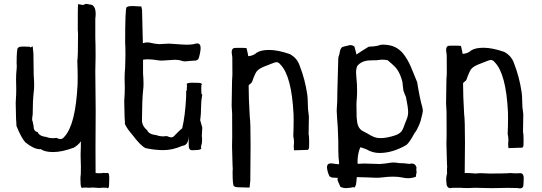

<svg xmlns="http://www.w3.org/2000/svg" viewBox="-20 -791 2881 1021"><path d="M552.2 210Q550.3 210 547.4 207.5L524.4 207L508.3 208.5L471.2 206.1Q464.4 206.1 457.5 207.5Q444.3 207.5 439.9 206.5H421.4Q418.9 208.5 417 208.5Q408.2 208.5 408.2 173.8L407.7 159.2L408.2 147.5Q409.2 134.3 409.7 134.3L410.2 94.7Q410.2 66.9 408.7 39.1V25.4Q408.7 6.8 409.7 -1.5Q410.2 -18.1 410.2 -39.6Q396 -19 372.6 -5.9Q309.1 17.6 262.7 17.6Q218.3 17.6 196.8 2L191.9 2.4Q160.2 2.4 114.7 -34.2Q93.3 -57.6 67.4 -121.6Q67.4 -136.7 65.4 -158.7L63.5 -244.1Q63.5 -251 65.9 -289.1L66.4 -316.9L65.4 -368.2Q65.4 -398.9 68.4 -424.3Q69.3 -431.6 69.3 -439Q69.3 -446.8 68.4 -454.1Q68.4 -531.7 75.7 -537.1Q83 -542.5 92.8 -543Q102.5 -543.5 108.9 -543.5Q115.2 -543.5 118.9 -543Q122.6 -542.5 127.4 -542.5Q132.3 -542.5 135.7 -543Q138.2 -543 142.1 -538.6Q145.5 -540 148.2 -542Q150.9 -543.9 153.8 -544.9Q157.7 -511.7 157.7 -506.8L159.2 -393.1Q161.6 -361.3 161.6 -338.9Q161.6 -318.8 159.7 -305.2Q153.8 -252.4 153.8 -182.1Q150.9 -165 150.9 -156.2Q150.9 -148.4 153.3 -146.5Q155.8 -131.3 158.2 -123Q158.2 -91.8 180.2 -88.9Q188.5 -66.9 226.6 -62.5Q242.7 -56.2 261.7 -56.2Q270.5 -56.2 279.8 -57.6Q295.9 -51.3 301.3 -51.3Q313 -51.3 322.8 -64.5Q382.3 -128.4 392.6 -343.8Q393.1 -360.4 393.1 -379.4Q393.1 -418.5 391.1 -467.8Q395 -484.9 395 -610.8Q395 -621.1 393.6 -633.8Q393.6 -754.9 394.5 -761.2L395 -769L422.9 -764.2Q424.3 -766.1 426.3 -766.1L428.2 -767.1Q434.1 -770.5 439.9 -770.5L454.1 -767.6Q463.9 -767.6 470.7 -763.7H473.1L473.6 -761.7Q488.8 -751 488.8 -717.3Q488.8 -706.1 486.8 -692.4V-589.4Q488.3 -564 488.3 -488.8Q486.8 -450.7 486.8 -411.6L488.8 -202.1L487.8 -1.5L488.3 128.9L503.4 130.4Q512.2 130.4 524.4 129.4Q526.4 128.4 529.3 128.4H531.7Q536.6 129.4 541.5 129.4L553.7 128.4Q561 130.4 561 155.8L560.1 187.5Q560.1 210 552.2 210Z M1002 7.8Q996.6 7.8 995.1 7.1Q993.7 6.3 992.2 6.3Q983.9 -2 983.9 -12.2L982.9 -68.4Q982.9 -18.1 949.7 -15.6Q897.9 7.3 849.1 7.3Q802.7 7.3 753.9 -3.4Q727.1 -16.1 682.6 -75.7Q658.2 -103 644.5 -130.4Q644.5 -146 642.6 -167.5L640.6 -252.4Q640.6 -258.8 643.1 -296.9L643.6 -324.7L642.6 -375Q642.6 -405.3 645.5 -431.2L647 -496.6Q647 -555.7 645.5 -562.5Q645.5 -747.6 653.3 -752.7Q661.1 -757.8 671.4 -758.3Q681.6 -758.8 688 -758.8Q694.8 -758.8 698.7 -758.3Q711.4 -756.8 724.1 -756.8Q728 -756.8 728.8 -757.1Q729.5 -757.3 730 -757.3Q732.4 -757.3 735.4 -737.3L739.7 -561.5Q752.9 -565.4 764.6 -565.4Q773.9 -565.4 782.2 -563Q801.3 -558.1 826.2 -556.2L877.9 -559.1Q959.5 -553.2 973.1 -553.2Q1000.5 -553.2 1017.1 -558.1Q1023.4 -560.1 1028.8 -560.1Q1046.9 -560.1 1046.9 -535.2Q1046.9 -524.9 1043.2 -506.6Q1039.6 -488.3 1035.2 -477.5Q1028.3 -470.7 1022.5 -469.2Q985.8 -467.3 973.1 -465.3L962.4 -464.8Q956.1 -464.8 950.7 -466.3Q932.1 -473.1 908.2 -473.1L842.3 -468.8Q827.1 -468.8 814.5 -471.2Q788.1 -475.6 766.1 -475.6Q752.4 -475.6 740.7 -473.6V-399.9Q743.2 -368.7 743.2 -346.2Q743.2 -326.2 741.2 -312.5Q735.4 -260.7 734.9 -151.9Q734.9 -121.6 762.7 -98.1Q771.5 -76.7 811.5 -72.3Q828.1 -65.9 848.1 -65.9Q857.4 -65.9 867.2 -67.4Q883.8 -60.5 889.6 -60.5Q901.9 -60.5 912.1 -74.2Q945.3 -107.9 948.7 -107.9Q964.8 -174.8 969.7 -274.4Q970.2 -290.5 970.2 -309.6L974.1 -310.5Q974.1 -313.5 973.6 -315.2Q973.1 -316.9 973.1 -322.8Q974.6 -327.6 974.6 -332L973.1 -344.2Q975.6 -351.1 1000 -351.1L1031.2 -350.6Q1053.2 -350.6 1053.2 -342.8Q1053.2 -340.8 1050.8 -337.9L1050.3 -315.4L1051.3 -292.5Q1055.2 -288.6 1055.2 -287.6L1054.7 -282.2Q1048.8 -248.5 1048.8 -210Q1048.8 -184.1 1045.9 -163.6L1044.4 -152.3L1055.7 -112.8L1053.2 -68.4Q1053.2 -60.1 1054.7 -51.8Q1054.7 -35.6 1053.7 -30.8L1048.3 -8.8Q1050.3 -5.9 1050.3 -3.4Q1050.3 7.3 1015.6 7.3Z M1307.1 206.5Q1263.7 205.1 1257.3 205.1Q1251 205.1 1241.2 204.6Q1231.4 204.1 1224.1 199.2Q1216.8 194.3 1216.8 120.6Q1217.8 113.8 1217.8 106.4Q1217.8 99.6 1216.8 92.8Q1213.9 14.6 1213.9 -14.2L1214.8 -62.5L1214.4 -186.5Q1211.9 -222.7 1211.9 -229L1213.4 -324.2Q1213.4 -347.7 1213.9 -358.9Q1215.8 -379.4 1215.8 -394L1215.3 -486.8L1211.9 -512.2Q1211.9 -536.1 1230.5 -536.1L1249 -536.6Q1279.3 -536.6 1291 -535.2Q1299.8 -499.5 1299.8 -492.7V-492.2Q1326.7 -494.1 1345.2 -510.7Q1366.7 -525.4 1411.1 -525.4Q1457.5 -525.4 1521 -503.4Q1559.6 -482.9 1573.2 -442.9Q1602.1 -369.1 1613.8 -289.1Q1616.7 -269.5 1616.7 -245.1Q1616.7 -208 1622.1 -176.3L1622.6 -170.9Q1622.1 -166 1621.1 -75.7Q1624 -68.8 1624 -33.7L1623.5 -5.4Q1623.5 -2.9 1622.3 -0.7Q1621.1 1.5 1619.9 2.9Q1618.7 4.4 1617.7 5.9L1543.5 8.3Q1543.5 4.4 1543 1Q1542 -4.9 1542 -12.2Q1543.5 -23.9 1543.5 -33.7Q1543.5 -50.3 1539.6 -66.4Q1541.5 -113.3 1541.5 -149.9Q1541.5 -168 1541 -183.6Q1530.8 -387.2 1471.2 -447.8Q1461.4 -460.4 1449.7 -460.4Q1444.3 -460.4 1428.2 -454.1Q1398.9 -443.4 1379.9 -435.1Q1346.7 -420.9 1338.4 -400.4Q1325.7 -373 1321.3 -357.9Q1318.8 -350.6 1311.5 -345.7Q1306.2 -342.8 1302.2 -336.4Q1302.2 -270 1308.1 -171.4Q1312.5 -145 1312.5 -20L1311 170.4Q1311 175.3 1307.1 206.5Z M1874.5 -387.7 1876 -369.6Q1878.9 -346.2 1878.9 -301.3Q1878.9 -286.1 1877.9 -272.5Q1875.5 -252.4 1875.5 -231.4Q1875.5 -182.1 1876.5 -167.5Q1878.4 -139.2 1883.8 -124Q1892.1 -101.6 1911.6 -92.8Q1921.4 -88.4 1936.5 -79.6L1948.7 -72.3L1961.4 -65.9Q1979 -56.6 2003.9 -56.6Q2035.6 -56.6 2078.6 -70.3Q2105 -78.6 2116.2 -94.2Q2124 -105 2135.3 -138.7L2141.6 -154.3Q2150.4 -174.3 2150.4 -194.8Q2150.4 -219.2 2138.7 -275.4Q2131.3 -290.5 2125 -310.5L2119.6 -356.9L2114.7 -373.5Q2102.5 -412.1 2081.5 -434.6Q2074.2 -442.4 2062.5 -452.6L2052.2 -461.4L2041.5 -470.7Q2027.3 -473.6 2015.1 -473.6H2008.3L1995.6 -472.2Q1987.8 -471.7 1982.4 -470.7L1954.1 -470.2Q1938.5 -469.7 1927.2 -467.8Q1897.5 -461.9 1879.9 -440.4Q1873.5 -425.8 1873.5 -405.3ZM1877.4 150.9Q1874.5 186 1873 190.4Q1870.1 198.2 1866.7 206.1Q1864.7 204.6 1860.4 204.6Q1853.5 204.6 1842.8 207.5Q1825.2 209.5 1818.4 209.5Q1807.1 209.5 1790.5 203.1Q1774.9 168.9 1774.9 166Q1774.9 164.1 1775.9 154.8Q1763.7 154.3 1747.1 153.3Q1740.2 152.8 1732.4 146.5Q1727.1 137.7 1722.9 122.3Q1718.8 106.9 1718.8 98.6Q1718.8 77.6 1740.2 77.6Q1746.1 77.6 1753.9 79.1Q1765.6 81.5 1782.7 82.5Q1783.2 77.1 1783.2 71.8Q1782.2 58.6 1780.3 45.4Q1778.8 26.4 1778.8 -43.5Q1776.4 -127 1772.5 -164.6Q1770.5 -190.9 1770.5 -202.1Q1770.5 -213.9 1771.5 -223.6Q1773.9 -239.3 1773.9 -301.3L1778.8 -479.5Q1778.8 -488.8 1784.7 -502.9L1786.6 -513.2Q1790 -533.2 1798.8 -539.6Q1801.8 -542.5 1839.4 -550.8L1844.2 -551.3Q1852.5 -551.3 1864.3 -544.4Q1874 -510.3 1875.5 -501Q1896 -515.6 1940.4 -542.5L1970.7 -544.9Q1988.3 -546.9 2000 -551.3Q2005.4 -553.2 2013.2 -553.7L2026.4 -553.2Q2087.4 -550.8 2124 -505.9Q2147.5 -476.6 2166 -433.1Q2191.4 -370.1 2198.2 -354.5Q2212.9 -264.2 2225.6 -221.7Q2228.5 -210 2228.5 -199.7Q2228.5 -193.4 2216.8 -148.4L2208 -124.5Q2196.8 -98.1 2183.6 -82Q2159.2 -35.6 2141.6 -20.5Q2067.9 22.5 1998.5 22.5Q1960.9 22.5 1928.2 2.9L1897 -8.3Q1888.7 6.3 1883.8 36.1Q1881.3 53.2 1881.3 67.4Q1881.3 73.2 1881.8 78.6V80.1Q1897.5 79.6 1916.5 78.6L2000 81.1Q2029.3 79.1 2051.3 75.2Q2061 73.2 2072.3 73.2Q2085.9 73.2 2101.6 76.2Q2127 76.2 2157.7 80.6Q2164.1 78.6 2169.9 78.6Q2189 78.6 2194.8 99.1L2193.8 111.3Q2195.3 119.1 2195.3 125Q2195.3 130.4 2192.9 135.7L2191.9 148.4Q2172.9 156.7 2149.9 156.7Q2135.7 156.7 2121.1 153.3Q2099.1 148.4 2069.8 148.4Q2044.4 148.4 2013.7 152.3Q1999 154.3 1981 154.3Q1972.2 154.3 1930.7 152.3L1880.9 150.9Z M2745.1 210.9Q2740.2 210.9 2732.9 209L2678.7 208L2593.8 209.5L2504.4 207.5Q2487.8 207.5 2471.7 209Q2439.9 209 2429.2 207.5H2385.7Q2379.4 209.5 2375 209.5Q2353.5 209.5 2353.5 174.8L2352.5 160.6Q2352.5 154.8 2354 148.4Q2355.5 142.1 2356 135.7Q2356.4 135.3 2357.4 135.3Q2356.9 123.5 2356.9 108.9Q2357.9 102.1 2357.9 94.7Q2357.9 87.9 2356.9 81.1Q2354 2.9 2354 -25.9L2355 -74.2L2354.5 -198.2Q2352.1 -234.4 2352.1 -240.7L2353.5 -335.9Q2353.5 -359.4 2354 -370.6Q2356 -391.1 2356 -405.8L2355.5 -498.5L2352.1 -523.9Q2352.1 -547.9 2370.6 -547.9L2389.2 -548.3Q2419.4 -548.3 2431.2 -546.9Q2439.9 -511.2 2439.9 -504.4Q2466.8 -505.9 2485.4 -522.5Q2506.8 -537.1 2551.3 -537.1Q2597.7 -537.1 2661.1 -515.1Q2699.7 -494.6 2713.4 -454.6Q2742.2 -380.9 2753.9 -300.8Q2756.8 -281.2 2756.8 -256.8Q2756.8 -219.7 2762.2 -188L2762.7 -182.6Q2762.2 -177.7 2761.2 -87.4Q2764.2 -80.6 2764.2 -45.4L2763.7 -17.1Q2763.7 -14.6 2762.5 -12.5Q2761.2 -10.3 2760 -8.8Q2758.8 -7.3 2757.8 -5.9L2683.6 -3.4Q2683.6 -7.3 2683.1 -10.7Q2682.1 -16.6 2682.1 -23.9Q2683.6 -35.6 2683.6 -45.4Q2683.6 -62 2679.7 -78.1Q2681.6 -125 2681.6 -161.6Q2681.6 -179.7 2681.2 -195.3Q2670.9 -398.9 2611.3 -459.5Q2601.6 -472.2 2589.8 -472.2Q2584.5 -472.2 2568.4 -465.8Q2539.1 -455.1 2520 -446.8Q2486.8 -432.6 2478.5 -412.1Q2465.8 -384.8 2461.4 -369.6Q2459 -362.3 2451.7 -357.4Q2446.3 -354.5 2442.4 -348.1Q2442.4 -281.7 2448.2 -183.1Q2452.6 -156.7 2452.6 -31.7L2451.2 128.9Q2482.4 128.9 2509.8 131.8Q2522.5 129.9 2538.1 129.9L2581.5 131.8Q2648.9 131.8 2678.7 130.4Q2682.6 129.4 2689.9 129.4H2695.8Q2707.5 130.9 2719.7 130.9L2748.5 129.9Q2765.1 131.8 2765.1 156.7L2763.7 188.5Q2763.7 210.9 2745.1 210.9Z"/></svg>

Font: Kurland
Style: Regular
Weight: 400
Designer: GGBot
Version: 0.22